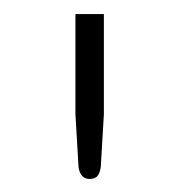

<svg xmlns="http://www.w3.org/2000/svg" viewBox="-20 -728 262 280"><path d="M131.5 -707.5V-561.5L127 -485Q126 -476.5 122.5 -471.8Q119 -467 110.5 -467Q103.5 -467 99.5 -471.8Q95.5 -476.5 94.5 -485L90 -561.5V-707.5Z"/></svg>

Font: Lato TR Light
Style: Regular
Weight: 300
Designer: Lukasz Dziedzic
Foundry: Lukasz Dziedzic
Version: Version 1.104 2013